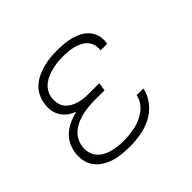

<svg xmlns="http://www.w3.org/2000/svg" viewBox="-130 -690 860 860"><g transform="rotate(-45 300.0 -260.0)"><path d="M247 8Q222 8 197 5.5Q172 3 149 -4.5Q126 -12 106 -25Q86 -38 72.5 -57.5Q59 -77 55 -101.5Q51 -126 55 -151Q59 -174 70.5 -195.5Q82 -217 101 -232.5Q120 -248 142 -257.5Q164 -267 187 -273Q168 -280 152 -292Q136 -304 125.5 -321Q115 -338 112 -359.5Q109 -381 113 -402Q116 -423 126.5 -443.5Q137 -464 154.5 -479Q172 -494 193 -503.5Q214 -513 235.5 -518.5Q257 -524 278.5 -526Q300 -528 321 -528Q343 -528 365 -526Q387 -524 408 -518.5Q429 -513 447.5 -503Q466 -493 479.5 -477.5Q493 -462 499 -441Q505 -420 502 -398Q501 -396 501 -394Q501 -392 500 -390H458Q458 -392 458.5 -393.5Q459 -395 459 -396Q461 -412 456 -427.5Q451 -443 440.5 -454Q430 -465 415.5 -472Q401 -479 386 -483Q371 -487 354.5 -488.5Q338 -490 321 -490Q304 -490 287.5 -488.5Q271 -487 254 -483Q237 -479 220.5 -472.5Q204 -466 189.5 -455Q175 -444 166 -428.5Q157 -413 154 -396Q152 -379 155 -362Q158 -345 168 -332Q178 -319 192.5 -310.5Q207 -302 223 -297.5Q239 -293 256.5 -291.5Q274 -290 292 -290H351L345 -251H285Q266 -251 247.5 -249.5Q229 -248 209.5 -244Q190 -240 171.5 -232.5Q153 -225 136.5 -212.5Q120 -200 110 -182.5Q100 -165 97 -146Q94 -127 98 -108.5Q102 -90 113 -76Q124 -62 139.5 -53Q155 -44 172.5 -39Q190 -34 209 -32Q228 -30 247 -30Q265 -30 283.5 -32Q302 -34 320.5 -38Q339 -42 357 -50Q375 -58 390.5 -70Q406 -82 417 -98.5Q428 -115 431 -134H474Q467 -98 443 -68Q419 -38 386 -21Q353 -4 317.5 2Q282 8 247 8Z"/></g></svg>

Font: Iosevka Etoile XLtObl
Style: Regular
Weight: 200
Italic angle: -9°
Designer: Belleve Invis
Foundry: Belleve Invis
Version: Version 15.5.2; ttfautohint (v1.8.4)